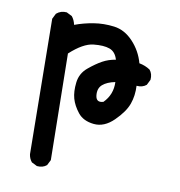

<svg xmlns="http://www.w3.org/2000/svg" viewBox="-67 -487 635 679"><g transform="rotate(10 250.0 -148.0)"><path d="M109.4 128.9 89.8 119.1Q80.1 107.4 78.1 91.8L72.3 -393.6L82 -413.1Q97.7 -426.8 119.1 -424.8L138.7 -415Q148.4 -403.3 152.3 -385.7Q183.6 -397.5 219.2 -403.3Q254.9 -409.2 293 -404.3Q331.1 -399.4 361.3 -367.2Q391.6 -335 403.3 -292Q424.8 -288.1 442.4 -276.4Q454.1 -262.7 452.1 -241.2L442.4 -221.7Q428.7 -210 407.2 -211.9Q409.2 -176.8 398.4 -146.5Q387.7 -116.2 353.5 -82.5Q319.3 -48.8 281.2 -52.7Q243.2 -56.6 224.1 -80.6Q205.1 -104.5 198.2 -128.9Q191.4 -153.3 195.3 -186.5Q199.2 -219.7 225.1 -241.2Q251 -262.7 272.5 -274.4Q293.9 -286.1 319.3 -290Q311.5 -317.4 290 -325.2Q268.6 -333 231.9 -329.1Q195.3 -325.2 148.4 -282.2L154.3 99.6L144.5 119.1Q130.9 130.9 109.4 128.9ZM301.8 -135.7Q333 -167 331.1 -211.9Q301.8 -206.1 286.1 -192.4Q270.5 -178.7 273.4 -153.3Q276.4 -127.9 301.8 -135.7Z"/></g></svg>

Font: JasonHandwriting1
Style: Regular
Weight: 400
Version: Version 1.48.20